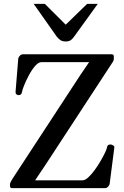

<svg xmlns="http://www.w3.org/2000/svg" viewBox="-20 -974 642 994"><path d="M43.5 0Q37.6 0 34.7 -2.4Q31.7 -4.9 31.7 -11.7V-19.5Q31.7 -24.4 35.4 -32.2Q39.1 -40 52.2 -60.1L396.5 -586.4L451.7 -667.5L474.1 -652.3H194.8Q178.7 -652.3 161.4 -632.1Q144 -611.8 129.2 -583.7Q114.3 -555.7 104.5 -531Q94.7 -506.3 93.8 -497.6Q91.8 -481.4 75.7 -481.4Q70.3 -481.4 65.2 -485.6Q60.1 -489.7 60.5 -498L74.7 -672.9Q83.5 -692.4 97.7 -692.9H557.6Q563.5 -692.9 566.4 -690.4Q569.3 -688 569.3 -681.2V-668Q569.3 -662.6 564.5 -654.3L215.8 -121.1L143.1 -12.7L117.2 -40.5H407.7Q420.4 -40.5 436.8 -55.4Q453.1 -70.3 469.7 -93Q486.3 -115.7 500.5 -140.1Q514.6 -164.6 523.7 -183.6Q532.7 -202.6 533.7 -210Q535.6 -226.1 551.8 -226.1Q557.1 -226.1 564.9 -221.9Q572.8 -217.8 571.8 -209.5L547.4 -20Q538.6 -0.5 524.4 0ZM320.3 -759.3Q302.7 -759.3 292.5 -766.6Q282.2 -773.9 273.9 -784.2L154.3 -954.1H211.9L320.3 -846.2L431.2 -954.1H486.3L366.7 -788.6Q358.9 -776.4 348.6 -767.8Q338.4 -759.3 320.3 -759.3Z"/></svg>

Font: Gelasio
Style: Regular
Weight: 400
Designer: Eben Sorkin
Foundry: Eben Sorkin
Version: Version 1.008